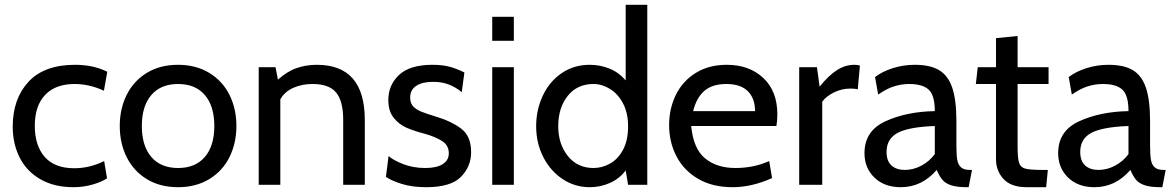

<svg xmlns="http://www.w3.org/2000/svg" viewBox="-20 -770 4885 800"><path d="M33 -242Q33 -358 98.5 -429Q164 -500 293 -500Q369 -500 427 -471L413 -392Q352 -420 291 -420Q211 -420 168 -374.5Q125 -329 125 -246Q125 -163 166.5 -116Q208 -69 289 -69Q354 -69 414 -99L426 -27Q404 -12 365.5 -1Q327 10 286 10Q206 10 148.5 -23Q91 -56 62 -113.5Q33 -171 33 -242Z M479 -245Q479 -317 508 -375Q537 -433 592 -466.5Q647 -500 722 -500Q796 -500 851.5 -466.5Q907 -433 936 -375Q965 -317 965 -245Q965 -173 936 -115Q907 -57 851.5 -23.5Q796 10 722 10Q647 10 592 -23.5Q537 -57 508 -115Q479 -173 479 -245ZM873 -245Q873 -328 833.5 -374Q794 -420 722 -420Q650 -420 610.5 -374Q571 -328 571 -245Q571 -162 610.5 -116Q650 -70 722 -70Q794 -70 833.5 -116Q873 -162 873 -245Z M1058 -490H1128L1138 -438Q1177 -473 1216.5 -486.5Q1256 -500 1300 -500Q1500 -500 1500 -270V0H1410V-270Q1410 -349 1380.5 -384.5Q1351 -420 1282 -420Q1238 -420 1202 -404Q1166 -388 1148 -356V0H1058Z M1588 -33 1599 -120Q1619 -102 1660.5 -86Q1702 -70 1752 -70Q1799 -70 1824.5 -86Q1850 -102 1850 -131Q1850 -165 1822 -182.5Q1794 -200 1752 -212Q1706 -224 1674.5 -237.5Q1643 -251 1620.5 -279Q1598 -307 1598 -353Q1598 -416 1643 -458Q1688 -500 1782 -500Q1825 -500 1855 -491.5Q1885 -483 1915 -468L1904 -386Q1880 -406 1851 -417.5Q1822 -429 1784 -429Q1740 -429 1714.5 -412.5Q1689 -396 1689 -363Q1689 -341 1701 -327.5Q1713 -314 1735 -305Q1757 -296 1803 -282Q1860 -265 1901.5 -234Q1943 -203 1943 -136Q1943 -76 1900.5 -33Q1858 10 1756 10Q1698 10 1654.5 -3.5Q1611 -17 1588 -33Z M2031 -700H2121V-600H2031ZM2031 -490H2121V0H2031Z M2677 -750V0H2597L2587 -60Q2562 -26 2522 -8Q2482 10 2437 10Q2375 10 2324 -24Q2273 -58 2243.5 -116Q2214 -174 2214 -244Q2214 -312 2241.5 -371Q2269 -430 2320 -465Q2371 -500 2437 -500Q2481 -500 2520 -484Q2559 -468 2587 -435V-750ZM2597 -244Q2597 -299 2576 -339Q2555 -379 2521.5 -399.5Q2488 -420 2453 -420Q2385 -420 2345.5 -370.5Q2306 -321 2306 -244Q2306 -170 2346 -120Q2386 -70 2453 -70Q2489 -70 2522 -88.5Q2555 -107 2576 -146Q2597 -185 2597 -244Z M2768 -249Q2768 -318 2796.5 -375.5Q2825 -433 2879.5 -466.5Q2934 -500 3008 -500Q3102 -500 3160.5 -445Q3219 -390 3219 -293Q3219 -268 3215 -245H2860Q2869 -150 2918 -110Q2967 -70 3044 -70Q3121 -70 3185 -99L3197 -28Q3112 10 3033 10Q2949 10 2889.5 -24.5Q2830 -59 2799 -118Q2768 -177 2768 -249ZM3126 -307Q3126 -360 3096 -390Q3066 -420 3006 -420Q2948 -420 2915 -391.5Q2882 -363 2868 -307Z M3310 -490H3384L3395 -409Q3433 -456 3467.5 -478Q3502 -500 3540 -500Q3552 -500 3563 -497L3554 -398Q3541 -401 3524 -401Q3487 -401 3454 -384.5Q3421 -368 3406 -346V0H3310Z M3582 -132Q3582 -225 3670 -265Q3758 -305 3875 -307Q3875 -373 3849.5 -396.5Q3824 -420 3768 -420Q3737 -420 3706 -410.5Q3675 -401 3639 -376L3626 -449Q3656 -472 3700 -486Q3744 -500 3792 -500Q3855 -500 3892.5 -478Q3930 -456 3947.5 -405Q3965 -354 3965 -265V-165Q3965 -125 3968.5 -104.5Q3972 -84 3984 -73Q3996 -62 4021 -62H4030L4016 10H4009Q3967 10 3943 2Q3919 -6 3906.5 -21Q3894 -36 3883 -62Q3821 10 3733 10Q3665 10 3623.5 -30Q3582 -70 3582 -132ZM3875 -128V-245Q3767 -241 3720.5 -216.5Q3674 -192 3674 -137Q3674 -99 3694.5 -80.5Q3715 -62 3750 -62Q3786 -62 3819.5 -80Q3853 -98 3875 -128Z M4130 -107V-420H4046L4054 -490H4130V-611L4220 -620V-490H4349V-420H4220V-162Q4220 -111 4226 -92Q4232 -73 4251.5 -67.5Q4271 -62 4323 -62H4346L4339 10H4258Q4193 10 4161.5 -24Q4130 -58 4130 -107Z M4389 -132Q4389 -225 4477 -265Q4565 -305 4682 -307Q4682 -373 4656.5 -396.5Q4631 -420 4575 -420Q4544 -420 4513 -410.5Q4482 -401 4446 -376L4433 -449Q4463 -472 4507 -486Q4551 -500 4599 -500Q4662 -500 4699.5 -478Q4737 -456 4754.5 -405Q4772 -354 4772 -265V-165Q4772 -125 4775.5 -104.5Q4779 -84 4791 -73Q4803 -62 4828 -62H4837L4823 10H4816Q4774 10 4750 2Q4726 -6 4713.5 -21Q4701 -36 4690 -62Q4628 10 4540 10Q4472 10 4430.5 -30Q4389 -70 4389 -132ZM4682 -128V-245Q4574 -241 4527.5 -216.5Q4481 -192 4481 -137Q4481 -99 4501.5 -80.5Q4522 -62 4557 -62Q4593 -62 4626.5 -80Q4660 -98 4682 -128Z"/></svg>

Font: Cabin
Style: Regular
Weight: 400
Designer: Pablo Impallari
Foundry: Pablo Impallari. http://www.impallari.com Igino Marini. http://www.ikern.com
Version: Version 2.001